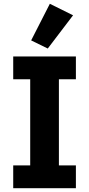

<svg xmlns="http://www.w3.org/2000/svg" viewBox="-20 -997 472 1017"><path d="M50 0V-121H140V-577H50V-698H382V-577H292V-121H382V0ZM233 -740 145 -783 244 -977 367 -916Z"/></svg>

Font: IBM Plex Sans Devanagari
Style: Bold
Weight: 700
Designer: Mike Abbink, Paul van der Laan, Pieter van Rosmalen, Erin McLaughlin
Foundry: Bold Monday
Version: Version 1.1